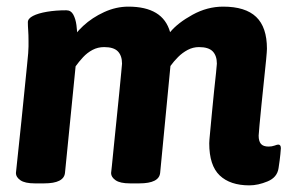

<svg xmlns="http://www.w3.org/2000/svg" viewBox="-20 -551 888 579"><path d="M653 -531Q720 -531 752.5 -500Q785 -469 785 -404Q785 -397 782.5 -370.5Q780 -344 776 -307.5Q772 -271 768.5 -235Q765 -199 762.5 -173Q760 -147 760 -142Q760 -125 767 -117Q774 -109 790 -109Q800 -109 808 -112Q816 -115 819 -115Q827 -115 827 -104Q827 -102 825.5 -86Q824 -70 820 -44Q816 -16 787 -4Q758 8 732 8Q674 8 642.5 -22Q611 -52 611 -119Q611 -126 613.5 -151Q616 -176 619 -209.5Q622 -243 625.5 -275.5Q629 -308 631.5 -331.5Q634 -355 634 -359Q634 -383 621.5 -396Q609 -409 580 -409Q562 -409 546 -400.5Q530 -392 517 -379Q504 -366 494 -352L463 -30Q460 2 400 2H372Q342 2 328.5 -7.5Q315 -17 315 -29Q315 -29 317.5 -52Q320 -75 323.5 -112Q327 -149 331.5 -190.5Q336 -232 339.5 -269.5Q343 -307 345.5 -331.5Q348 -356 348 -359Q348 -383 335.5 -396Q323 -409 294 -409Q275 -409 259 -400.5Q243 -392 230.5 -378.5Q218 -365 208 -351L176 -30Q173 2 113 2H85Q55 2 41.5 -7.5Q28 -17 28 -29Q38 -122 44.5 -185.5Q51 -249 55 -289.5Q59 -330 61.5 -354Q64 -378 65 -390.5Q66 -403 66 -411Q66 -419 66 -428Q66 -446 65 -459.5Q64 -473 64 -484Q64 -495 79.5 -503Q95 -511 121.5 -515.5Q148 -520 180 -520Q194 -520 201 -507Q208 -494 210.5 -475.5Q213 -457 213 -439Q213 -425 212 -413.5Q211 -402 210 -397L193 -424Q204 -448 231 -473Q258 -498 294 -514.5Q330 -531 367 -531Q419 -531 450.5 -512Q482 -493 493 -454Q516 -482 560.5 -506.5Q605 -531 653 -531Z"/></svg>

Font: Asap VF Beta
Style: Italic
Weight: 400
Italic angle: -6°
Designer: Pablo Cosgaya
Foundry: Pablo Cosgaya
Version: Version 1.007